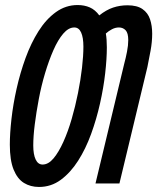

<svg xmlns="http://www.w3.org/2000/svg" viewBox="-20 -728 624 762"><path d="M135 14Q101 14 75 -2Q49 -18 34 -55Q19 -92 19 -154Q19 -198 25.5 -256Q32 -314 46 -376.5Q60 -439 81.5 -498Q103 -557 133 -604.5Q163 -652 202 -680Q241 -708 288 -708Q315 -708 336.5 -698.5Q358 -689 374 -667Q402 -689 429 -698Q456 -707 486 -707Q524 -707 545.5 -692Q567 -677 575.5 -651.5Q584 -626 584 -594Q584 -562 577.5 -526.5Q571 -491 565 -462L454 0H359L473 -475Q479 -497 484 -522.5Q489 -548 489 -569Q489 -597 478.5 -608Q468 -619 452 -619Q438 -619 424.5 -612Q411 -605 400 -595Q402 -584 403 -570Q404 -556 404 -540Q404 -495 397.5 -437.5Q391 -380 377 -317.5Q363 -255 341.5 -196Q320 -137 290 -90Q260 -43 221.5 -14.5Q183 14 135 14ZM149 -75Q172 -75 192.5 -99.5Q213 -124 231.5 -165Q250 -206 264.5 -256Q279 -306 289.5 -358.5Q300 -411 305.5 -459Q311 -507 311 -543Q311 -579 302 -599Q293 -619 275 -619Q252 -619 231 -594.5Q210 -570 192 -529Q174 -488 159 -438Q144 -388 134 -335Q124 -282 118 -234.5Q112 -187 112 -151Q112 -115 121.5 -95Q131 -75 149 -75Z"/></svg>

Font: Ubuntu Sans Mono Medium
Style: Italic
Weight: 500
Italic angle: -13.5°
Monospace: yes
Designer: Dalton Maag Ltd
Foundry: Dalton Maag Ltd
Version: Version 1.006